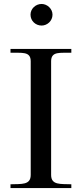

<svg xmlns="http://www.w3.org/2000/svg" viewBox="-20 -949 413 969"><path d="M238 -66V-640C238 -692 285 -681 340 -683V-702H33V-683C88 -681 135 -692 135 -640V-66C135 -14 88 -21 33 -19V0H340V-19C285 -21 238 -14 238 -66ZM134 -875C134 -905 160 -929 190 -929C218 -929 245 -905 245 -875C245 -843 218 -820 190 -820C160 -820 134 -843 134 -875Z"/></svg>

Font: Ortica Linear
Style: Regular
Weight: 400
Designer: Benedetta Bovani
Foundry: Collletttivo
Version: Version 2.000;Glyphs 3.1.2 (3151)